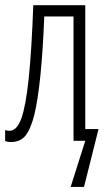

<svg xmlns="http://www.w3.org/2000/svg" viewBox="-25 -550 424 750"><path d="M359.9 -45.9 303.2 180.2H251L308.1 0H262.2V-485.8H147.9Q143.1 -357.9 132.8 -254.9Q123 -159.2 109.4 -103Q95.2 -46.4 75.2 -21Q54.7 4.9 17.1 4.9Q5.9 4.9 -4.9 1V-42Q1 -39.1 12.2 -39.1Q41 -39.1 58.6 -87.9Q75.7 -136.2 86.9 -241.2Q98.6 -353 105 -529.8H308.1V-45.9Z"/></svg>

Font: Germano
Style: Regular
Weight: 300
Width: 3
Foundry: Ascender Corporation
Version: Version 1.10; ttfautohint (v1.5)